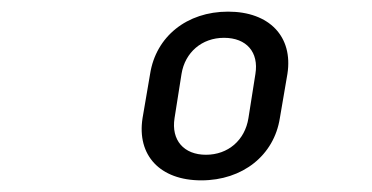

<svg xmlns="http://www.w3.org/2000/svg" viewBox="-20 -756 640 330"><path d="M326 -446C397 -446 451 -489 461 -553L474 -629C484 -693 443 -736 372 -736C301 -736 248 -693 238 -629L225 -553C215 -489 255 -446 326 -446ZM334 -490C296 -490 274 -515 280 -553L292 -629C298 -666 327 -691 365 -691C404 -691 425 -666 419 -629L407 -553C401 -515 372 -490 334 -490Z"/></svg>

Font: JetBrains Mono Medium
Style: Italic
Weight: 436
Italic angle: -9°
Monospace: yes
Designer: Philipp Nurullin, Konstantin Bulenkov
Foundry: JetBrains
Version: Version 2.305